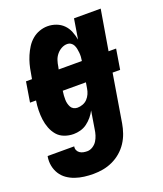

<svg xmlns="http://www.w3.org/2000/svg" viewBox="-155 -619 793 933"><g transform="rotate(-20 242.0 -152.5)"><path d="M167 223Q143 223 119.5 220Q96 217 74 209.5Q52 202 33.5 189Q15 176 3 157Q-9 138 -13.5 115Q-18 92 -14 68L-13 65H124V66Q122 76 126 85Q130 94 138 99.5Q146 105 156 107Q166 109 176 109Q191 109 205 100Q219 91 227 78Q235 65 239.5 50.5Q244 36 246 21L261 -71Q253 -55 240.5 -40Q228 -25 212.5 -13.5Q197 -2 178.5 3Q160 8 143 8Q118 8 95.5 -0.5Q73 -9 58.5 -26Q44 -43 35.5 -65Q27 -87 24 -110.5Q21 -134 21.5 -158.5Q22 -183 26 -208H-5L12 -312H43L49 -345Q52 -365 57.5 -385.5Q63 -406 71.5 -426Q80 -446 92 -465Q104 -484 121 -498.5Q138 -513 159 -520.5Q180 -528 201 -528Q224 -528 245.5 -520Q267 -512 282.5 -496.5Q298 -481 306.5 -460Q315 -439 319 -416L336 -520H474L439 -312H478L461 -208H422L381 40Q377 64 368.5 88.5Q360 113 345.5 135Q331 157 310.5 174.5Q290 192 266 203Q242 214 217 218.5Q192 223 167 223ZM181 -312H301Q303 -323 303.5 -333.5Q304 -344 303 -354.5Q302 -365 300 -375Q298 -385 293.5 -394Q289 -403 280.5 -408.5Q272 -414 261 -414Q246 -414 231.5 -406Q217 -398 206.5 -385Q196 -372 191 -356.5Q186 -341 184 -326ZM204 -106Q217 -106 231 -111Q245 -116 255 -126.5Q265 -137 271 -150.5Q277 -164 279 -178L284 -208H164V-206Q162 -195 161.5 -184.5Q161 -174 161 -163.5Q161 -153 163.5 -143Q166 -133 170.5 -124.5Q175 -116 184 -111Q193 -106 204 -106Z"/></g></svg>

Font: Iosevka Heavy Oblique
Style: Regular
Weight: 900
Italic angle: -9°
Monospace: yes
Designer: Belleve Invis
Foundry: Belleve Invis
Version: Version 32.5.0; ttfautohint (v1.8.4)